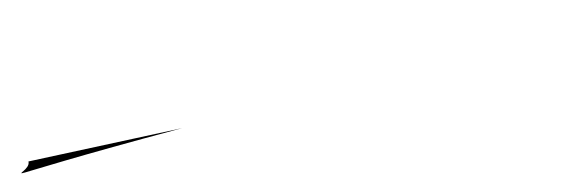

<svg xmlns="http://www.w3.org/2000/svg" viewBox="-27 -120 768 253"><g transform="rotate(-15 357.5 6.5)"><path d="M0 0C0 21 -91 10 207 10Z"/></g></svg>

Font: Hi.
Style: Bold
Weight: 400
Designer: Mew Too, Robert Jablonski
Foundry: Cannot Into Space Fonts
Version: Version 1.996